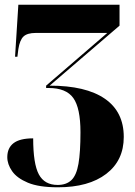

<svg xmlns="http://www.w3.org/2000/svg" viewBox="-20 -556 574 816"><path d="M226 240Q145 240 98.5 220.5Q52 201 31.5 171.5Q11 142 11 112Q11 73 37.5 52.5Q64 32 121 32Q121 140 145 185Q169 230 225 230Q262 230 283.5 209.5Q305 189 313.5 140Q322 91 322 6Q322 -97 291.5 -139.5Q261 -182 187 -182H176V-192L436 -416H132Q96 -416 80 -401Q64 -386 58 -347L54 -315H44L58 -536H488V-447L191 -192Q345 -192 425.5 -136.5Q506 -81 506 26Q506 126 431.5 183Q357 240 226 240Z"/></svg>

Font: Noto Serif Display SemiCondensed Black
Style: Regular
Weight: 900
Width: 4
Designer: Monotype Design Team
Foundry: Monotype Imaging Inc.
Version: Version 2.009